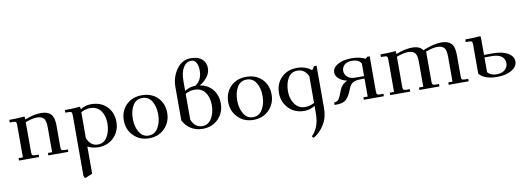

<svg xmlns="http://www.w3.org/2000/svg" viewBox="-73 -1230 5551 2018"><g transform="rotate(-10 2702.5 -221.5)"><path d="M22 -411V-439Q115 -439 185 -446L188 -418V-414Q284 -452 362 -452Q432 -452 466 -416.5Q500 -381 500 -295V-66Q500 -41 507 -33.5Q514 -26 539 -26H574V0H361V-26H406V-290Q406 -366 382 -389.5Q358 -413 312 -413Q260 -413 188 -385V-66Q188 -41 195 -33.5Q202 -26 227 -26H262V0H48V-26H94V-371Q94 -396 87 -403.5Q80 -411 55 -411Z M615 -411V-439Q708 -439 778 -446L781 -418Q832 -452 895 -452Q999 -452 1063 -388Q1127 -324 1127 -223Q1127 -126 1062 -59.5Q997 7 895 7Q832 7 781 -21V270L699 303L687 275V-371Q687 -396 680 -403.5Q673 -411 648 -411ZM781 -111Q816 -22 895 -22Q960 -22 995.5 -81.5Q1031 -141 1031 -223Q1031 -306 992 -359.5Q953 -413 879 -413Q827 -413 781 -386Z M1206 -223Q1206 -323 1270 -387.5Q1334 -452 1437 -452Q1541 -452 1605 -388Q1669 -324 1669 -223Q1669 -126 1604 -59.5Q1539 7 1437 7Q1336 7 1271 -60Q1206 -127 1206 -223ZM1302 -223Q1302 -142 1337 -82Q1372 -22 1437 -22Q1502 -22 1537.5 -81.5Q1573 -141 1573 -223Q1573 -309 1538 -366Q1503 -423 1437 -423Q1371 -423 1336.5 -366Q1302 -309 1302 -223Z M1801 -120V-476Q1801 -581 1859.5 -663.5Q1918 -746 2012 -746Q2089 -746 2130.5 -709Q2172 -672 2172 -612Q2172 -562 2138.5 -518.5Q2105 -475 2056 -448Q2141 -434 2191 -373Q2241 -312 2241 -223Q2241 -126 2176 -59.5Q2111 7 2009 7Q1938 7 1883.5 -27.5Q1829 -62 1801 -120ZM1895 -111Q1930 -22 2009 -22Q2074 -22 2109.5 -81.5Q2145 -141 2145 -223Q2145 -306 2106 -359.5Q2067 -413 1993 -413Q1941 -413 1895 -386ZM1895 -418Q1946 -452 2009 -452Q2083 -500 2083 -602Q2083 -653 2065.5 -686Q2048 -719 2012 -719Q1959 -719 1927 -667Q1895 -615 1895 -523Z M2320 -223Q2320 -323 2384 -387.5Q2448 -452 2551 -452Q2655 -452 2719 -388Q2783 -324 2783 -223Q2783 -126 2718 -59.5Q2653 7 2551 7Q2450 7 2385 -60Q2320 -127 2320 -223ZM2416 -223Q2416 -142 2451 -82Q2486 -22 2551 -22Q2616 -22 2651.5 -81.5Q2687 -141 2687 -223Q2687 -309 2652 -366Q2617 -423 2551 -423Q2485 -423 2450.5 -366Q2416 -309 2416 -223Z M2862 -223Q2862 -323 2926 -387.5Q2990 -452 3093 -452Q3185 -452 3248 -400L3275 -439H3301V16Q3301 113 3255 188Q3209 263 3139 303L3123 283Q3159 252 3183 193.5Q3207 135 3207 52V-27Q3156 7 3093 7Q2992 7 2927 -60Q2862 -127 2862 -223ZM2958 -223Q2958 -147 2998 -89.5Q3038 -32 3109 -32Q3161 -32 3207 -59V-342Q3171 -423 3093 -423Q3027 -423 2992.5 -366Q2958 -309 2958 -223Z M3416 0V-26Q3449 -26 3466 -50.5Q3483 -75 3507 -141Q3529 -201 3590 -228Q3535 -241 3503 -270.5Q3471 -300 3471 -336Q3471 -387 3528 -419.5Q3585 -452 3676 -452Q3763 -452 3822 -421L3842 -439H3868V-66Q3868 -41 3875 -33.5Q3882 -26 3907 -26H3942V0H3728V-26H3774V-218H3739Q3675 -218 3646.5 -199Q3618 -180 3602 -135Q3578 -69 3545 -34.5Q3512 0 3443 0ZM3567 -336Q3567 -300 3595.5 -272.5Q3624 -245 3676 -245H3774V-379Q3748 -425 3676 -425Q3623 -425 3595 -399.5Q3567 -374 3567 -336Z M3983 -411V-439Q4076 -439 4146 -446L4149 -418V-414Q4245 -452 4323 -452Q4404 -452 4436 -404L4461 -414Q4560 -452 4635 -452Q4705 -452 4739 -416.5Q4773 -381 4773 -295V-66Q4773 -41 4780 -33.5Q4787 -26 4812 -26H4847V0H4634V-26H4679V-290Q4679 -366 4655 -389.5Q4631 -413 4585 -413Q4533 -413 4461 -385V-66Q4461 -41 4468 -33.5Q4475 -26 4500 -26H4535V0H4321V-26H4367V-290Q4367 -366 4343 -389.5Q4319 -413 4273 -413Q4221 -413 4149 -385V-66Q4149 -41 4156 -33.5Q4163 -26 4188 -26H4223V0H4009V-26H4055V-371Q4055 -396 4048 -403.5Q4041 -411 4016 -411Z M4888 -411V-439Q4981 -439 5051 -446L5054 -418V-245H5152Q5249 -245 5308 -210.5Q5367 -176 5367 -120Q5367 -66 5307 -29.5Q5247 7 5152 7Q5016 7 4960 -61V-371Q4960 -396 4953 -403.5Q4946 -411 4921 -411ZM5054 -61Q5087 -21 5152 -21Q5209 -21 5240 -50.5Q5271 -80 5271 -120Q5271 -163 5237 -190.5Q5203 -218 5132 -218H5054Z"/></g></svg>

Font: Dihjauti
Style: Bold
Weight: 700
Designer: T. Christopher White
Version: Version 3.0.0